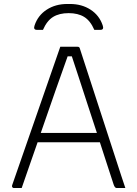

<svg xmlns="http://www.w3.org/2000/svg" viewBox="-20 -945 690 965"><path d="M196 -795H165Q146 -795 154 -818Q171 -868 215 -896.5Q259 -925 318 -925H332Q391 -925 435 -896.5Q479 -868 496 -818Q504 -795 485 -795H454Q434 -841 403 -860Q372 -879 325 -879Q278 -879 247 -860Q216 -841 196 -795ZM89 0H49Q45 0 42 -4Q39 -8 41 -14Q102 -188 162 -362Q222 -536 283 -710H370Q376 -710 378.5 -707Q381 -704 382 -699Q434 -539 486 -379.5Q538 -220 590 -60Q595 -45 600 -30Q605 -15 610 0H566Q557 0 551 -18Q537 -60 519.5 -114.5Q502 -169 482 -230H169Q148 -171 128 -112.5Q108 -54 89 0ZM320 -662Q294 -590 258.5 -488.5Q223 -387 185 -277H467Q444 -347 421 -417.5Q398 -488 377.5 -551Q357 -614 341 -662Z"/></svg>

Font: Recursive Sn Lnr St Lt
Style: Regular
Weight: 300
Version: Version 1.079;hotconv 1.0.112;makeotfexe 2.5.65598; ttfautoh